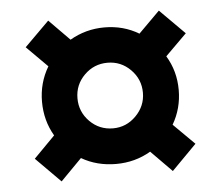

<svg xmlns="http://www.w3.org/2000/svg" viewBox="-42 -631 685 595"><g transform="rotate(-5 300.0 -333.5)"><path d="M87.4 -334Q87.4 -392.6 116.7 -441.9L51.8 -506.8L128.4 -583L192.4 -518.1Q241.7 -546.9 299.8 -546.9Q358.9 -546.9 406.7 -518.1L472.7 -584L549.8 -506.8L483.4 -440.9Q512.7 -392.6 512.7 -334Q512.7 -276.4 484.4 -228L549.8 -163.1L472.7 -85L407.7 -150.9Q358.9 -122.1 299.8 -122.1Q240.2 -122.1 192.4 -149.9L126.5 -83L49.8 -160.2L115.7 -227.1Q87.4 -275.4 87.4 -334ZM197.8 -335Q197.8 -293 227.5 -262.9Q257.3 -232.9 299.8 -232.9Q341.3 -232.9 371.3 -263.2Q401.4 -293.5 401.4 -335Q401.4 -377 371.6 -407Q341.8 -437 299.8 -437Q257.8 -437 227.8 -407.2Q197.8 -377.4 197.8 -335Z"/></g></svg>

Font: Liberation Mono
Style: Bold
Weight: 700
Monospace: yes
Designer: Steve Matteson
Foundry: Ascender Corporation
Version: Version 2.1.5